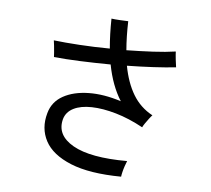

<svg xmlns="http://www.w3.org/2000/svg" viewBox="-91 -923 1182 1076"><g transform="rotate(10 500.0 -385.5)"><path d="M665 45Q487 59 377.5 25Q268 -9 223.5 -77.5Q179 -146 196 -234Q208 -300 264 -338Q320 -376 405 -385Q490 -394 590 -371Q531 -448 498 -564Q410 -557 326 -553Q242 -549 178 -550Q177 -559 174 -576.5Q171 -594 167.5 -612.5Q164 -631 161 -642Q223 -640 306.5 -642Q390 -644 478 -651Q471 -690 466 -732Q461 -774 458 -818Q478 -817 507.5 -818Q537 -819 553 -820Q558 -733 571 -658Q648 -666 719.5 -676Q791 -686 845 -699Q847 -682 852.5 -654.5Q858 -627 862 -612Q807 -601 736.5 -591Q666 -581 589 -573Q615 -480 660.5 -417.5Q706 -355 778 -324Q772 -317 762.5 -302Q753 -287 744.5 -272Q736 -257 733 -248Q651 -284 574.5 -299Q498 -314 436 -310Q374 -306 335 -282Q296 -258 288 -216Q272 -123 374 -76Q476 -29 683 -47Q679 -35 674.5 -16.5Q670 2 667.5 19Q665 36 665 45Z"/></g></svg>

Font: Zen Kaku Gothic Antique Medium
Style: Regular
Weight: 500
Designer: Yoshimichi Ohira
Foundry: Positype
Version: Version 1.002